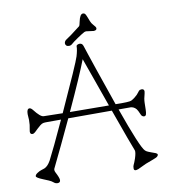

<svg xmlns="http://www.w3.org/2000/svg" viewBox="-111 -1128 1148 1284"><g transform="rotate(-10 463.0 -486.5)"><path d="M195.3 37.1Q195.3 55.2 175.8 55.2Q161.6 55.2 150.6 45.4Q139.6 35.6 121.3 27.8Q103 20 85 12.7Q40 -5.4 40 -15.4Q40 -25.4 55.9 -35.9Q71.8 -46.4 83.5 -49.6Q95.2 -52.7 106 -57.1Q129.4 -66.9 149.4 -102.5Q184.6 -169.4 272 -359.4H178.2Q161.1 -359.4 151.6 -357.7Q142.1 -356 129.6 -346.2Q117.2 -336.4 106.4 -325.7Q95.7 -314.9 86.2 -306.4Q76.7 -297.9 67.9 -297.9Q46.4 -297.9 54.7 -332.5Q61 -358.9 61 -393.6L58.6 -433.6Q58.6 -470.2 77.1 -470.2Q86.9 -470.2 98.6 -455.6Q140.1 -401.9 162.1 -401.9L290.5 -399.4Q435.1 -715.3 447.5 -757.3Q460 -799.3 460 -823.7Q460 -830.6 467.5 -834Q475.1 -837.4 482.4 -837.4Q500 -837.4 506.1 -818.1Q512.2 -798.8 527.1 -754.4Q542 -710 561.5 -652.3Q617.7 -487.3 649.4 -397.5Q742.7 -395.5 756.8 -402.8Q771 -410.2 781.2 -418.5Q800.8 -433.6 810.3 -447.5Q819.8 -461.4 825.7 -463.4Q831.5 -465.3 836.9 -465.3Q861.8 -465.3 852.5 -432.6Q842.8 -400.4 842.3 -372.3Q841.8 -344.2 841.3 -325.4Q840.8 -306.6 837.6 -295.4Q834.5 -284.2 822.8 -284.2Q818.8 -284.2 812.7 -287.8Q806.6 -291.5 804.2 -297.4L791 -326.2Q777.3 -354.5 748 -359.4H663.1Q760.3 -85 789.1 -58.6Q798.3 -50.3 809.1 -46.4Q819.8 -42.5 827.4 -39.3Q835 -36.1 842.8 -33.7Q850.6 -31.2 856.4 -28.8Q877.9 -19.5 861.8 -3.9Q856 2 823.5 13.7Q791 25.4 779.3 30.3L723.6 56.6Q693.4 67.9 693.4 46.9Q693.4 31.7 697.3 24.4Q701.2 17.1 705.3 6.3Q709.5 -4.4 713.9 -17.1Q726.6 -56.2 722.7 -70.8Q704.6 -114.7 617.2 -359.4H321.3Q241.2 -187.5 170.9 -43.5Q167 -33.2 173.8 -19Q195.3 22 195.3 37.1ZM339.4 -398.9Q470.2 -397 604 -397L536.6 -586.9Q489.7 -718.8 484.9 -731.9Q444.3 -626 339.4 -398.9ZM589.4 -905.3 541 -911.6Q533.2 -911.6 527.3 -908.9Q521.5 -906.2 506.8 -897Q492.2 -887.7 478.5 -878.4Q444.3 -855 438.5 -849.1Q424.8 -835.4 411.6 -835.4Q398.4 -835.4 392.3 -841.8Q386.2 -848.1 386.2 -856Q386.2 -873 405.3 -883.8Q423.8 -894.5 498.5 -952.6Q503.4 -955.6 508.8 -983.9Q519 -1032.7 539.1 -1032.7Q550.3 -1032.7 555.7 -1023.9Q561 -1015.1 565.9 -1002Q570.8 -988.8 577.1 -973.4Q583.5 -958 592.8 -948.2Q611.3 -928.7 611.3 -920.4Q611.3 -905.3 589.4 -905.3Z"/></g></svg>

Font: Snowburst One
Style: Regular
Weight: 400
Designer: Annet Stirling
Foundry: Annet Stirling
Version: Version 1.001